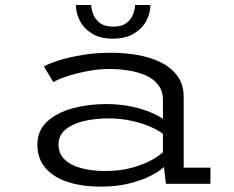

<svg xmlns="http://www.w3.org/2000/svg" viewBox="-20 -718 915 750"><path d="M373 11Q301 11 245.2 -7Q189.5 -25 157.8 -61.5Q126 -98 126 -153Q126 -208 164 -243Q202 -278 263.2 -294.8Q324.5 -311.5 394.5 -311.5Q450 -311.5 495 -301.5Q540 -291.5 571.2 -278Q602.5 -264.5 616.5 -253.5V-327Q616.5 -362.5 598.2 -386.2Q580 -410 549.2 -423.5Q518.5 -437 481.5 -442.8Q444.5 -448.5 407 -448.5Q362 -448.5 316.5 -439.2Q271 -430 236.2 -418Q201.5 -406 188.5 -397L151.5 -458.5Q170.5 -469.5 209.8 -482Q249 -494.5 301.8 -503.2Q354.5 -512 415 -512Q464 -512 513.8 -503.8Q563.5 -495.5 605 -476Q646.5 -456.5 672 -422.8Q697.5 -389 697.5 -338.5V-63H802V0H628L620.5 -66Q607 -52 573.8 -34Q540.5 -16 489.5 -2.5Q438.5 11 373 11ZM390 -50Q451 -50 497.8 -63.5Q544.5 -77 574.8 -94.2Q605 -111.5 616.5 -123.5V-195Q602.5 -207 571.2 -221.2Q540 -235.5 496.5 -245.5Q453 -255.5 403 -255.5Q350.5 -255.5 306.2 -244.8Q262 -234 235.2 -211.5Q208.5 -189 208.5 -154.5Q208.5 -117.5 233 -94.5Q257.5 -71.5 298.8 -60.8Q340 -50 390 -50ZM421 -567Q371 -567 339 -587Q307 -607 291.8 -637.2Q276.5 -667.5 276.5 -698.5H336.5Q336.5 -682.5 344 -662.8Q351.5 -643 370 -628.5Q388.5 -614 422 -614Q456 -614 474.5 -628.5Q493 -643 500.2 -662.8Q507.5 -682.5 507.5 -698.5H567.5Q567.5 -667.5 551.8 -637.2Q536 -607 503.5 -587Q471 -567 421 -567Z"/></svg>

Font: Trispace SemiExpanded Light
Style: Regular
Weight: 300
Width: 6
Designer: Tyler Finck
Foundry: Etcetera Type Company
Version: Version 1.210; ttfautohint (v1.8.3)